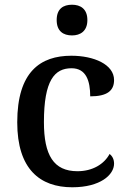

<svg xmlns="http://www.w3.org/2000/svg" viewBox="-20 -783 542 813"><path d="M285 -633C320 -633 350 -651 350 -698C350 -746 320 -763 285 -763C248 -763 220 -746 220 -698C220 -651 248 -633 285 -633ZM286 10C405 10 463 -43 463 -90C463 -108 456 -122 444 -131C421 -88 372 -58 308 -58C207 -58 166 -126 166 -266C166 -443 211 -494 283 -494C345 -494 362 -440 362 -375C434 -375 463 -399 463 -444C463 -510 378 -547 282 -547C152 -547 53 -480 53 -265C53 -67 149 10 286 10Z"/></svg>

Font: Noto Serif Gurmukhi Medium
Style: Regular
Weight: 500
Designer: Vaibhav Singh and the Monotype Design Team
Foundry: Monotype Imaging Inc.
Version: Version 2.004